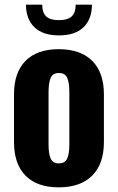

<svg xmlns="http://www.w3.org/2000/svg" viewBox="-20 -800 510 830"><path d="M234.9 -647Q165 -647 128.7 -682.4Q92.3 -717.8 92.3 -779.8H162.6Q162.6 -744.6 179.9 -728.8Q197.3 -712.9 234.9 -712.9Q272.5 -712.9 289.8 -729Q307.1 -745.1 307.1 -779.8H377.4Q377.4 -717.8 341.3 -682.4Q305.2 -647 234.9 -647ZM233.9 9.8Q140.1 9.8 90.3 -40.8Q40.5 -91.3 40.5 -186V-392.1Q40.5 -486.3 90.3 -536.9Q140.1 -587.4 233.9 -587.4Q328.1 -587.4 378.7 -536.9Q429.2 -486.3 429.2 -392.1V-186Q429.2 -91.8 378.7 -41Q328.1 9.8 233.9 9.8ZM234.4 -93.8Q261.2 -93.8 270.5 -114.5Q279.8 -135.3 279.8 -175.3V-402.3Q279.8 -442.9 270.5 -463.6Q261.2 -484.4 234.4 -484.4Q208 -484.4 199 -463.1Q189.9 -441.9 189.9 -402.3V-175.3Q189.9 -135.7 199 -114.7Q208 -93.8 234.4 -93.8Z"/></svg>

Font: Oswald
Style: DemiBold
Weight: 600
Designer: Vernon Adams
Foundry: Vernon Adams
Version: 3.0; ttfautohint (v0.95) -l 8 -r 50 -G 200 -x 0 -w "G" -W -c